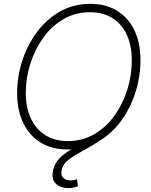

<svg xmlns="http://www.w3.org/2000/svg" viewBox="-20 -757 777 985"><path d="M325.7 9.8Q246.1 9.8 188.5 -25.6Q130.9 -61 99.4 -126Q67.9 -190.9 67.9 -278.8Q67.9 -363.8 94.2 -445.3Q120.6 -526.9 169.7 -592.8Q218.8 -658.7 288.1 -698Q357.4 -737.3 443.8 -737.3Q522.9 -737.3 580.8 -701.7Q638.7 -666 669.7 -601.3Q700.7 -536.6 700.7 -448.7Q700.7 -364.3 674.6 -282.2Q648.4 -200.2 599.6 -134.3Q550.8 -68.4 481.4 -29.3Q412.1 9.8 325.7 9.8ZM327.6 -33.2Q403.8 -33.2 464.6 -69.1Q525.4 -105 568.1 -164.8Q610.8 -224.6 633.5 -298.1Q656.2 -371.6 656.2 -447.3Q656.2 -523.9 630.1 -579.3Q604 -634.8 555.9 -664.6Q507.8 -694.3 442.4 -694.3Q365.7 -694.3 304.9 -658.4Q244.1 -622.6 201.2 -562.5Q158.2 -502.4 135.3 -429Q112.3 -355.5 112.3 -280.3Q112.3 -204.1 138.7 -148.7Q165 -93.3 213.4 -63.2Q261.7 -33.2 327.6 -33.2ZM331.5 208Q293 208 268.3 186.8Q243.7 165.5 251 122.6Q257.3 85 281.7 58.8Q306.2 32.7 342.5 11.2Q378.9 -10.3 421.1 -33.4Q463.4 -56.6 505.6 -88.6Q547.9 -120.6 584.2 -167.5Q620.6 -214.4 645.3 -283Q669.9 -351.6 676.8 -448.7H700.7Q695.3 -349.1 671.6 -276.9Q647.9 -204.6 612.8 -154.3Q577.6 -104 536.9 -70.1Q496.1 -36.1 455.6 -12.2Q415 11.7 380.4 30.8Q345.7 49.8 323 70.1Q300.3 90.3 295.9 118.2Q291.5 145 305.7 156.7Q319.8 168.5 343.8 168.5Q352.5 168.5 360.6 166.7Q368.7 165 375.5 163.1L379.4 199.2Q369.1 202.6 357.4 205.3Q345.7 208 331.5 208Z"/></svg>

Font: Inter 20pt ExtraLight
Style: Italic
Weight: 250
Italic angle: -9.3988°
Version: Version 4.001;git-66647c0bb